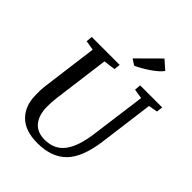

<svg xmlns="http://www.w3.org/2000/svg" viewBox="-273 -1123 1273 1273"><g transform="rotate(45 364.0 -486.5)"><path d="M310 10Q195 10 136 -48.5Q77 -107 76 -208Q74 -246 79 -290L131 -688L63 -699L67 -743H329L324 -699L241 -688L190 -299Q183 -244 184 -205Q185 -127 221.5 -83.5Q258 -40 328 -40Q419 -40 468 -105.5Q517 -171 534 -306L585 -688L517 -699L521 -743H728L722 -699L659 -688L609 -306Q587 -137 514.5 -63.5Q442 10 310 10ZM509 -983 571 -928Q549 -897 494 -860Q439 -823 400 -807L359 -834Z"/></g></svg>

Font: Koeln Type Serif
Style: Italic
Weight: 400
Italic angle: -8°
Designer: Eben Sorkin
Foundry: Eben Sorkin
Version: Version 2.002